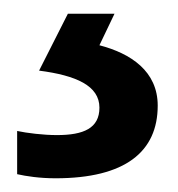

<svg xmlns="http://www.w3.org/2000/svg" viewBox="-20 -20 259 280"><path d="M210 134C210 84 171 58 125 46L147 0H79L37 83C91 90 125 105 125 137C125 167 102 177 63 177C43 177 19 174 5 171V234C18 237 38 240 61 240C163 240 210 201 210 134Z"/></svg>

Font: Noto Sans Malayalam Medium
Style: Regular
Weight: 500
Designer: Jelle Bosma - Monotype Design Team
Foundry: Monotype Imaging Inc.
Version: Version 2.104